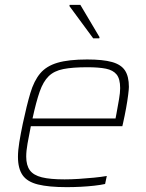

<svg xmlns="http://www.w3.org/2000/svg" viewBox="-20 -763 602 791"><path d="M255 8Q181 8 136.5 -3Q92 -14 73 -41.5Q54 -69 54 -117Q54 -143 59.5 -177Q65 -211 74 -254Q90 -329 105 -379.5Q120 -430 145.5 -460.5Q171 -491 217 -504.5Q263 -518 339 -518Q404 -518 441.5 -507.5Q479 -497 495 -472.5Q511 -448 511 -405Q511 -396 508 -372Q505 -348 499.5 -317.5Q494 -287 487 -256L484 -243H107Q99 -203 93.5 -172Q88 -141 88 -118Q88 -82 103 -61.5Q118 -41 152.5 -32.5Q187 -24 246 -24Q273 -24 304.5 -26Q336 -28 366.5 -31Q397 -34 420 -38L413 -5Q395 -1 368.5 2Q342 5 312.5 6.5Q283 8 255 8ZM114 -275H456L460 -296Q466 -329 470.5 -355Q475 -381 475 -400Q475 -438 460.5 -456Q446 -474 416.5 -480Q387 -486 340 -486Q279 -486 241 -478.5Q203 -471 180.5 -449Q158 -427 143.5 -385.5Q129 -344 114 -275ZM364 -605 266 -738 267 -743H311L390 -610L389 -605Z"/></svg>

Font: Saira Thin Thin
Style: Italic
Weight: 250
Italic angle: -12°
Version: Version 1.101